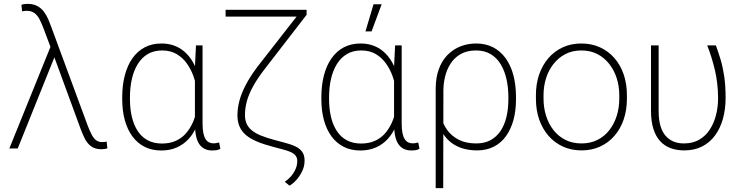

<svg xmlns="http://www.w3.org/2000/svg" viewBox="-20 -761 3805 984"><path d="M260.3 -471.2 70.8 0H27.8L245.6 -538.1L275.4 -524.9ZM121.1 -741.2Q151.4 -741.2 171.9 -729.7Q192.4 -718.3 205.8 -700Q219.2 -681.6 227.8 -661.1Q236.3 -640.6 242.7 -623L430.2 -115.2Q440.4 -88.9 450.2 -70.3Q460 -51.8 472.7 -42.2Q485.4 -32.7 503.9 -32.7Q507.3 -32.7 514.9 -33.4Q522.5 -34.2 526.4 -35.6L530.3 -1Q525.9 1 516.6 2.4Q507.3 3.9 500.5 3.9Q466.8 3.9 446.5 -11.5Q426.3 -26.9 414.3 -51.3Q402.3 -75.7 393.1 -100.6L254.9 -477.5L204.1 -612.8Q193.8 -640.1 183.3 -660.9Q172.9 -681.6 157.2 -693.6Q141.6 -705.6 116.7 -705.6Q113.3 -705.6 105.2 -704.8Q97.2 -704.1 93.3 -703.1L89.8 -736.3Q94.7 -738.8 104.7 -740Q114.7 -741.2 121.1 -741.2Z M606.4 -252.4V-262.7Q606.4 -325.2 619.9 -375.7Q633.3 -426.3 658.9 -462.6Q684.6 -499 721.9 -518.6Q759.3 -538.1 807.1 -538.1Q842.3 -538.1 871.1 -527.8Q899.9 -517.6 922.6 -498.5Q945.3 -479.5 962.2 -453.1Q979 -426.8 990.7 -394.3Q1002.4 -361.8 1008.8 -324.7V-190.4Q1002.4 -149.4 987.1 -112.8Q971.7 -76.2 946.5 -48.6Q921.4 -21 886.2 -5.4Q851.1 10.3 806.2 10.3Q758.8 10.3 721.7 -8.3Q684.6 -26.9 658.9 -61.5Q633.3 -96.2 619.9 -144.5Q606.4 -192.9 606.4 -252.4ZM646 -262.7V-252.4Q646 -202.6 656 -161.1Q666 -119.6 686 -89.1Q706.1 -58.6 737.1 -42Q768.1 -25.4 810.1 -25.4Q850.1 -25.4 880.6 -39.1Q911.1 -52.7 932.6 -77.1Q954.1 -101.6 968 -133.1Q981.9 -164.6 988.8 -200.2V-308.6Q982.9 -338.9 970.7 -372.6Q958.5 -406.2 937.5 -435.8Q916.5 -465.3 885.3 -483.9Q854 -502.4 811 -502.4Q768.6 -502.4 737.5 -484.1Q706.5 -465.8 686.3 -433.1Q666 -400.4 656 -356.9Q646 -313.5 646 -262.7ZM984.4 -528.3H1018.1V-128.4Q1018.1 -98.6 1022.2 -78.9Q1026.4 -59.1 1033.9 -47.6Q1041.5 -36.1 1051.8 -31.2Q1062 -26.4 1074.2 -26.4Q1082.5 -26.4 1089.1 -27.8Q1095.7 -29.3 1103 -30.8L1109.4 1.5Q1099.1 7.3 1089.1 8.8Q1079.1 10.3 1068.8 10.3Q1046.4 10.3 1029.8 2.4Q1013.2 -5.4 1001.7 -21.7Q990.2 -38.1 984.6 -64.5Q979 -90.8 979 -128.4V-416.5Z M1527.3 -710.9H1551.3V-685.1L1344.2 -417Q1302.2 -363.8 1278.3 -320.8Q1254.4 -277.8 1244.9 -241.5Q1235.4 -205.1 1235.4 -170.9Q1235.4 -146 1244.1 -126.7Q1252.9 -107.4 1271.5 -92.3Q1290 -77.1 1318.8 -65.7Q1347.7 -54.2 1386.2 -43.9L1433.6 -31.2Q1469.7 -22 1493.2 -11Q1516.6 0 1528.8 17.1Q1541 34.2 1541 62Q1541 91.8 1527.8 118.2Q1514.6 144.5 1496.8 163.6Q1479 182.6 1463.4 190.4L1439.5 170.4Q1453.1 162.1 1467.8 146.5Q1482.4 130.9 1492.9 109.6Q1503.4 88.4 1503.4 64Q1503.4 46.9 1494.4 35.9Q1485.4 24.9 1467.8 17.3Q1450.2 9.8 1424.3 3.4L1380.4 -8.3Q1332 -21 1297.1 -35.6Q1262.2 -50.3 1240 -69.3Q1217.8 -88.4 1207.3 -113.3Q1196.8 -138.2 1196.8 -170.4Q1196.8 -204.6 1207 -244.6Q1217.3 -284.7 1243.2 -332.8Q1269 -380.9 1315.4 -439.5ZM1136.2 -710.9H1532.7V-675.8H1136.2Z M1627 -252.4V-262.7Q1627 -325.2 1640.4 -375.7Q1653.8 -426.3 1679.4 -462.6Q1705.1 -499 1742.4 -518.6Q1779.8 -538.1 1827.6 -538.1Q1862.8 -538.1 1891.6 -527.8Q1920.4 -517.6 1943.1 -498.5Q1965.8 -479.5 1982.7 -453.1Q1999.5 -426.8 2011.2 -394.3Q2022.9 -361.8 2029.3 -324.7V-190.4Q2022.9 -149.4 2007.6 -112.8Q1992.2 -76.2 1967 -48.6Q1941.9 -21 1906.7 -5.4Q1871.6 10.3 1826.7 10.3Q1779.3 10.3 1742.2 -8.3Q1705.1 -26.9 1679.4 -61.5Q1653.8 -96.2 1640.4 -144.5Q1627 -192.9 1627 -252.4ZM1666.5 -262.7V-252.4Q1666.5 -202.6 1676.5 -161.1Q1686.5 -119.6 1706.5 -89.1Q1726.6 -58.6 1757.6 -42Q1788.6 -25.4 1830.6 -25.4Q1870.6 -25.4 1901.1 -39.1Q1931.6 -52.7 1953.1 -77.1Q1974.6 -101.6 1988.5 -133.1Q2002.4 -164.6 2009.3 -200.2V-308.6Q2003.4 -338.9 1991.2 -372.6Q1979 -406.2 1958 -435.8Q1937 -465.3 1905.8 -483.9Q1874.5 -502.4 1831.5 -502.4Q1789.1 -502.4 1758.1 -484.1Q1727.1 -465.8 1706.8 -433.1Q1686.5 -400.4 1676.5 -356.9Q1666.5 -313.5 1666.5 -262.7ZM2004.9 -528.3H2038.6V-128.4Q2038.6 -98.6 2042.7 -78.9Q2046.9 -59.1 2054.4 -47.6Q2062 -36.1 2072.3 -31.2Q2082.5 -26.4 2094.7 -26.4Q2103 -26.4 2109.6 -27.8Q2116.2 -29.3 2123.5 -30.8L2129.9 1.5Q2119.6 7.3 2109.6 8.8Q2099.6 10.3 2089.4 10.3Q2066.9 10.3 2050.3 2.4Q2033.7 -5.4 2022.2 -21.7Q2010.7 -38.1 2005.1 -64.5Q1999.5 -90.8 1999.5 -128.4V-416.5ZM1853 -600.1 1894.5 -739.3H1936L1884.3 -600.1Z M2212.9 203.1V-305.2Q2212.9 -362.8 2228.8 -406.2Q2244.6 -449.7 2273.2 -479Q2301.8 -508.3 2339.4 -523.2Q2377 -538.1 2420.4 -538.1Q2469.2 -538.1 2507.1 -518.6Q2544.9 -499 2571.3 -462.6Q2597.7 -426.3 2611.1 -375.7Q2624.5 -325.2 2624.5 -262.7V-252.4Q2624.5 -192.9 2611.1 -144.8Q2597.7 -96.7 2572.3 -62Q2546.9 -27.3 2509.8 -8.8Q2472.7 9.8 2425.3 9.8Q2379.9 9.8 2344 -2.7Q2308.1 -15.1 2282.5 -38.3Q2256.8 -61.5 2241 -93.8Q2225.1 -126 2219.2 -165Q2219.7 -165 2224.6 -165.8Q2229.5 -166.5 2234.4 -167.2Q2239.3 -168 2239.3 -168Q2248 -128.9 2270.5 -96.7Q2293 -64.5 2330.3 -45.2Q2367.7 -25.9 2420.4 -25.9Q2462.9 -25.9 2493.7 -42.5Q2524.4 -59.1 2544.9 -89.4Q2565.4 -119.6 2575.4 -161.1Q2585.4 -202.6 2585.4 -252.4V-262.7Q2585.4 -313.5 2575.4 -356.9Q2565.4 -400.4 2545.2 -433.1Q2524.9 -465.8 2493.7 -484.1Q2462.4 -502.4 2420.4 -502.4Q2373.5 -502.4 2341.3 -484.1Q2309.1 -465.8 2289.6 -435.5Q2270 -405.3 2261.2 -368.9Q2252.4 -332.5 2252.4 -296.4L2251.5 203.1Z M2726.6 -254.9V-273.4Q2726.6 -331.5 2743.4 -379.9Q2760.3 -428.2 2791 -463.6Q2821.8 -499 2864.5 -518.6Q2907.2 -538.1 2959.5 -538.1Q3011.7 -538.1 3054.7 -518.6Q3097.7 -499 3128.7 -463.6Q3159.7 -428.2 3176.3 -379.9Q3192.9 -331.5 3192.9 -273.4V-254.9Q3192.9 -196.8 3176.3 -148.4Q3159.7 -100.1 3128.9 -64.7Q3098.1 -29.3 3055.4 -9.8Q3012.7 9.8 2960.4 9.8Q2907.7 9.8 2865 -9.8Q2822.3 -29.3 2791.3 -64.7Q2760.3 -100.1 2743.4 -148.4Q2726.6 -196.8 2726.6 -254.9ZM2765.6 -273.4V-254.9Q2765.6 -209 2778.6 -167.7Q2791.5 -126.5 2816.4 -94.5Q2841.3 -62.5 2877.4 -44.2Q2913.6 -25.9 2960.4 -25.9Q3006.3 -25.9 3042.5 -44.2Q3078.6 -62.5 3103.3 -94.5Q3127.9 -126.5 3140.9 -167.7Q3153.8 -209 3153.8 -254.9V-273.4Q3153.8 -318.4 3140.9 -359.4Q3127.9 -400.4 3103 -432.6Q3078.1 -464.8 3042 -483.6Q3005.9 -502.4 2959.5 -502.4Q2913.1 -502.4 2877.2 -483.6Q2841.3 -464.8 2816.2 -432.6Q2791 -400.4 2778.3 -359.4Q2765.6 -318.4 2765.6 -273.4Z M3316.4 -528.3H3355.5V-191.9Q3355.5 -147 3365 -115.2Q3374.5 -83.5 3392.1 -64Q3409.7 -44.4 3433.1 -35.2Q3456.5 -25.9 3484.9 -25.9Q3530.8 -25.9 3564 -45.4Q3597.2 -64.9 3618.4 -98.1Q3639.6 -131.3 3649.9 -172.6Q3660.2 -213.9 3660.2 -257.8Q3659.7 -335.4 3643.6 -403.1Q3627.4 -470.7 3604.5 -528.3H3648.9Q3661.1 -495.1 3672.6 -457.3Q3684.1 -419.4 3691.4 -371.3Q3698.7 -323.2 3698.7 -259.3Q3698.7 -201.7 3685.1 -152.6Q3671.4 -103.5 3644.8 -67.1Q3618.2 -30.8 3578.6 -10.5Q3539.1 9.8 3486.3 9.8Q3448.2 9.8 3417 -1.7Q3385.7 -13.2 3363.3 -37.6Q3340.8 -62 3328.6 -100.6Q3316.4 -139.2 3316.4 -192.9Z"/></svg>

Font: Roboto ExtraLight
Style: Regular
Weight: 250
Designer: Christian Robertson
Foundry: Google
Version: Version 3.009; 2024